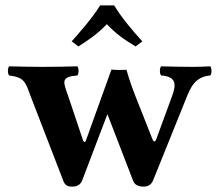

<svg xmlns="http://www.w3.org/2000/svg" viewBox="-20 -683 817 715"><path d="M482 -331C463 -379 451 -423 451 -423C433 -422 414 -422 395 -424L300 -160C297 -153 293 -151 289 -161L232 -331C231 -334 230 -336 229 -339C215 -381 209 -397 268 -402C274 -408 274 -430 268 -436C231 -435 188 -434 137 -434C102 -434 51 -435 14 -436C8 -430 8 -408 14 -402C72 -395 75 -376 94 -325L216 -9C223 10 236 12 249 12C259 12 278 10 286 -11L380 -258L476 -9C483 9 502 12 515 12C525 12 542 9 550 -11L673 -316C690 -359 707 -397 763 -402C769 -408 769 -430 763 -436C741 -435 723 -434 697 -434C660 -434 617 -435 580 -436C574 -430 574 -408 580 -402C634 -398 639 -372 620 -323L562 -165C558 -153 552 -154 548 -164ZM405 -663H353C323 -615 283 -570 247 -529L272 -510C312 -536 340 -554 378 -593C413 -556 442 -536 485 -510L510 -529C473 -570 435 -614 405 -663Z"/></svg>

Font: Libertinus Serif
Style: Bold
Weight: 700
Designer: Philipp H. Poll, Khaled Hosny
Foundry: Caleb Maclennan
Version: Version 7.050;RELEASE